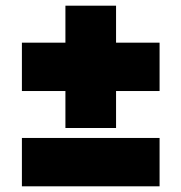

<svg xmlns="http://www.w3.org/2000/svg" viewBox="-20 -655 638 675"><path d="M210 -205V-335H57V-505H210V-635H388V-505H541V-335H388V-205ZM57 0V-170H541V0Z"/></svg>

Font: Encode Sans SC Expanded Black
Style: Regular
Weight: 900
Width: 7
Designer: Multiple Designers
Foundry: Impallari Type
Version: Version 3.002